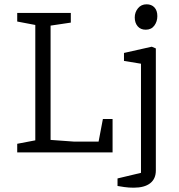

<svg xmlns="http://www.w3.org/2000/svg" viewBox="-20 -708 831 892"><path d="M60 0V-40L144 -56V-592L60 -608V-648H309V-603L215 -589V-58L326 -50H438L458 -155H503V0ZM601 164Q578 164 557.5 161Q537 158 526 156V121L635 95V-412L556 -425V-462L685 -491L704 -483V84Q704 123 677.5 143.5Q651 164 601 164ZM657 -570Q633 -570 619.5 -586Q606 -602 606 -627Q606 -651 621 -669.5Q636 -688 661 -688Q684 -688 697.5 -673.5Q711 -659 711 -633Q711 -608 697 -589Q683 -570 657 -570Z"/></svg>

Font: Faustina Light
Style: Regular
Weight: 300
Designer: Alfonso Garcia
Foundry: http://www.omnibus-type.com
Version: Version 1.200